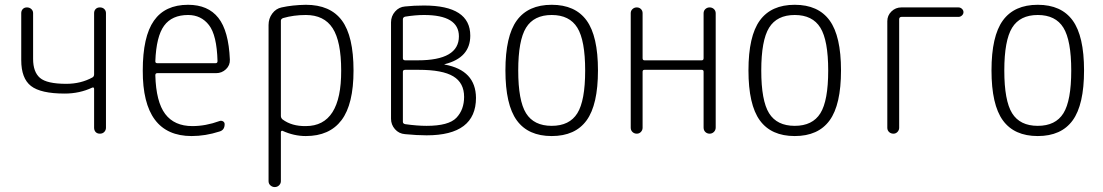

<svg xmlns="http://www.w3.org/2000/svg" viewBox="-20 -550 4540 790"><path d="M246.1 -165Q147.5 -165 107.4 -196.3Q67.4 -227.5 67.4 -302.7V-496.1Q67.4 -505.9 73.7 -512.7Q80.1 -519.5 90.8 -519.5Q101.6 -519.5 108.9 -512.7Q116.2 -505.9 116.2 -496.1V-307.6Q116.2 -253.9 144.5 -229.5Q172.9 -205.1 252.9 -205.1Q312.5 -205.1 360.4 -231.4Q367.2 -235.4 367.2 -244.1V-496.1Q367.2 -505.9 373.5 -512.7Q379.9 -519.5 391.1 -519.5Q402.3 -519.5 409.2 -512.7Q416 -505.9 416 -496.1V-24.4Q416 -14.6 409.2 -7.3Q402.3 0 391.1 0Q379.9 0 373.5 -6.8Q367.2 -13.7 367.2 -24.4V-183.6Q367.2 -192.4 359.4 -189.5Q307.6 -165 246.1 -165Z M753.9 -488.3Q687.5 -488.3 655.3 -444.3Q623 -400.4 619.1 -297.9Q619.1 -290 627 -290H867.2Q875 -290 875 -298.8Q872.1 -405.3 839.8 -446.8Q807.6 -488.3 753.9 -488.3ZM768.6 9.8Q566.4 9.8 567.4 -259.8Q567.4 -399.4 613.3 -464.8Q659.2 -530.3 753.9 -530.3Q835.9 -530.3 878.4 -476.6Q920.9 -422.9 925.8 -304.7Q926.8 -281.2 909.7 -265.1Q892.6 -249 869.1 -249H627Q619.1 -249 619.1 -240.2Q622.1 -130.9 659.7 -81.1Q697.3 -31.2 771.5 -31.2Q826.2 -31.2 882.8 -51.8Q890.6 -54.7 897.5 -50.8Q904.3 -46.9 904.3 -39.1Q904.3 -14.6 882.8 -8.8Q825.2 9.8 768.6 9.8Z M1135.7 -464.8V-73.2Q1135.7 -64.5 1142.6 -58.6Q1180.7 -30.3 1238.3 -31.2Q1384.8 -31.2 1383.8 -259.8Q1383.8 -379.9 1348.6 -434.1Q1313.5 -488.3 1238.3 -488.3Q1188.5 -488.3 1144.5 -475.6Q1135.7 -471.7 1135.7 -464.8ZM1110.4 219.7Q1100.6 219.7 1092.8 212.9Q1085 206.1 1085 195.3V-447.3Q1085 -473.6 1100.1 -494.1Q1115.2 -514.6 1138.7 -519.5Q1182.6 -529.3 1238.3 -530.3Q1338.9 -530.3 1386.7 -465.8Q1434.6 -401.4 1434.6 -259.8Q1434.6 -121.1 1385.3 -55.7Q1335.9 9.8 1238.3 9.8Q1189.5 9.8 1142.6 -11.7Q1140.6 -12.7 1138.2 -11.2Q1135.7 -9.8 1135.7 -6.8V195.3Q1135.7 205.1 1128.4 212.4Q1121.1 219.7 1110.4 219.7Z M1637.7 -254.9V-48.8Q1637.7 -41 1647.5 -39.1Q1696.3 -32.2 1735.4 -32.2Q1826.2 -32.2 1857.9 -65.4Q1889.6 -98.6 1889.6 -151.4Q1889.6 -209 1845.2 -235.8Q1800.8 -262.7 1703.1 -262.7H1647.5Q1637.7 -262.7 1637.7 -254.9ZM1637.7 -470.7V-310.5Q1637.7 -301.8 1647.5 -301.8H1699.2Q1868.2 -301.8 1868.2 -400.4Q1868.2 -488.3 1724.6 -488.3Q1689.5 -488.3 1646.5 -481.4Q1637.7 -478.5 1637.7 -470.7ZM1646.5 2Q1621.1 0 1605 -18.6Q1588.9 -37.1 1588.9 -61.5V-458Q1588.9 -483.4 1605.5 -502.4Q1622.1 -521.5 1646.5 -523.4Q1682.6 -527.3 1724.6 -527.3Q1915 -527.3 1915 -403.3Q1915 -312.5 1810.5 -286.1Q1808.6 -286.1 1808.6 -285.2Q1808.6 -284.2 1810.5 -284.2Q1937.5 -260.7 1938.5 -147.5Q1938.5 6.8 1735.4 6.8Q1696.3 6.8 1646.5 2Z M2355.5 -436Q2323.2 -488.3 2250 -488.3Q2176.8 -488.3 2144.5 -436Q2112.3 -383.8 2112.3 -259.8Q2112.3 -135.7 2144.5 -84Q2176.8 -32.2 2250 -32.2Q2323.2 -32.2 2355.5 -84Q2387.7 -135.7 2387.7 -259.8Q2387.7 -383.8 2355.5 -436ZM2393.6 -54.7Q2346.7 9.8 2250 9.8Q2153.3 9.8 2106.4 -54.7Q2059.6 -119.1 2059.6 -260.3Q2059.6 -401.4 2106.4 -465.8Q2153.3 -530.3 2250 -530.3Q2346.7 -530.3 2393.6 -465.8Q2440.4 -401.4 2440.4 -260.3Q2440.4 -119.1 2393.6 -54.7Z M2575.2 -24.4V-496.1Q2575.2 -505.9 2582.5 -512.7Q2589.8 -519.5 2600.1 -519.5Q2610.4 -519.5 2617.2 -512.7Q2624 -505.9 2624 -496.1V-310.5Q2624 -301.8 2631.8 -301.8H2867.2Q2875 -301.8 2875 -310.5V-495.1Q2875 -505.9 2882.3 -512.7Q2889.6 -519.5 2899.9 -519.5Q2910.2 -519.5 2917.5 -512.7Q2924.8 -505.9 2924.8 -495.1V-25.4Q2924.8 -14.6 2917.5 -7.3Q2910.2 0 2899.9 0Q2889.6 0 2882.3 -6.8Q2875 -13.7 2875 -25.4V-254.9Q2875 -262.7 2867.2 -262.7H2631.8Q2624 -262.7 2624 -254.9V-24.4Q2624 -14.6 2617.2 -7.3Q2610.4 0 2600.1 0Q2589.8 0 2582.5 -6.8Q2575.2 -13.7 2575.2 -24.4Z M3355.5 -436Q3323.2 -488.3 3250 -488.3Q3176.8 -488.3 3144.5 -436Q3112.3 -383.8 3112.3 -259.8Q3112.3 -135.7 3144.5 -84Q3176.8 -32.2 3250 -32.2Q3323.2 -32.2 3355.5 -84Q3387.7 -135.7 3387.7 -259.8Q3387.7 -383.8 3355.5 -436ZM3393.6 -54.7Q3346.7 9.8 3250 9.8Q3153.3 9.8 3106.4 -54.7Q3059.6 -119.1 3059.6 -260.3Q3059.6 -401.4 3106.4 -465.8Q3153.3 -530.3 3250 -530.3Q3346.7 -530.3 3393.6 -465.8Q3440.4 -401.4 3440.4 -260.3Q3440.4 -119.1 3393.6 -54.7Z M3656.2 0Q3645.5 0 3638.2 -6.8Q3630.9 -13.7 3630.9 -24.4V-462.9Q3630.9 -486.3 3647.9 -502.9Q3665 -519.5 3688.5 -519.5H3923.8Q3931.6 -519.5 3938 -513.7Q3944.3 -507.8 3944.3 -500Q3944.3 -492.2 3938 -486.3Q3931.6 -480.5 3923.8 -480.5H3689.5Q3680.7 -480.5 3679.7 -471.7V-24.4Q3679.7 -14.6 3672.9 -7.3Q3666 0 3656.2 0Z M4355.5 -436Q4323.2 -488.3 4250 -488.3Q4176.8 -488.3 4144.5 -436Q4112.3 -383.8 4112.3 -259.8Q4112.3 -135.7 4144.5 -84Q4176.8 -32.2 4250 -32.2Q4323.2 -32.2 4355.5 -84Q4387.7 -135.7 4387.7 -259.8Q4387.7 -383.8 4355.5 -436ZM4393.6 -54.7Q4346.7 9.8 4250 9.8Q4153.3 9.8 4106.4 -54.7Q4059.6 -119.1 4059.6 -260.3Q4059.6 -401.4 4106.4 -465.8Q4153.3 -530.3 4250 -530.3Q4346.7 -530.3 4393.6 -465.8Q4440.4 -401.4 4440.4 -260.3Q4440.4 -119.1 4393.6 -54.7Z"/></svg>

Font: Rounded Mgen+ 1mn light
Style: Regular
Weight: 200
Designer: [Source Han Sans]
Ryoko NISHIZUKA  (kana & ideographs); Paul D. Hunt (Latin, Greek & Cyrillic); Wenlong ZHANG  (bopomofo
Version: Version 1.059.20150602